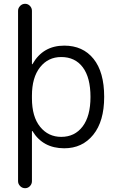

<svg xmlns="http://www.w3.org/2000/svg" viewBox="-20 -770 613 1010"><path d="M148 -267V-253Q148 -156 191 -103Q234 -50 302 -50Q373 -50 414.5 -104.5Q456 -159 456 -260Q456 -362 415.5 -416Q375 -470 302 -470Q233 -470 190.5 -416Q148 -362 148 -267ZM75 183V-713Q75 -728 86 -739Q97 -750 112 -750Q127 -750 137.5 -739Q148 -728 148 -713V-433Q148 -432 149 -432Q151 -432 151 -433Q206 -530 318 -530Q416 -530 472 -460.5Q528 -391 528 -261V-260Q528 -132 470.5 -61Q413 10 318 10Q206 10 151 -80Q151 -81 149 -81Q148 -81 148 -80V183Q148 198 137.5 209Q127 220 112 220Q97 220 86 209Q75 198 75 183Z"/></svg>

Font: Rounded Mplus 1c
Style: Regular
Weight: 400
Version: Version 1.059.20150529